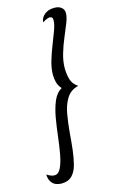

<svg xmlns="http://www.w3.org/2000/svg" viewBox="-136 -771 536 906"><g transform="rotate(-15 131.5 -318.0)"><path d="M47 87Q34 87 20.5 82Q7 77 -2 63.5Q-11 50 -12 27Q9 41 25 41Q45 41 57 15.5Q69 -10 76 -49Q83 -88 88 -131Q93 -175 100.5 -219Q108 -263 122.5 -298Q137 -333 164 -348Q150 -363 145 -381.5Q140 -400 140 -418Q140 -450 150.5 -485.5Q161 -521 175 -556Q189 -591 199.5 -620Q210 -649 210 -668Q210 -676 206.5 -680.5Q203 -685 195 -685Q190 -685 181 -681.5Q172 -678 160 -670Q160 -690 178.5 -706.5Q197 -723 228 -723Q250 -723 262.5 -712.5Q275 -702 275 -685Q275 -666 264 -638Q253 -610 238.5 -576Q224 -542 213 -505Q202 -468 202 -434Q202 -408 209 -381.5Q216 -355 242 -338Q204 -329 184.5 -298Q165 -267 157.5 -223.5Q150 -180 146 -133Q143 -92 138.5 -53Q134 -14 125.5 18Q117 50 98.5 68.5Q80 87 47 87Z"/></g></svg>

Font: Dancing Script Medium
Style: Regular
Weight: 500
Designer: Pablo Impallari
Foundry: Pablo Impallari
Version: Version 2.000